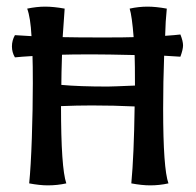

<svg xmlns="http://www.w3.org/2000/svg" viewBox="-20 -553 591 579"><path d="M475 -385Q472 -306 472 -225Q472 -44 488 0Q461 6 433 6Q408 6 376 0Q384 -85 386 -232Q324 -235 257 -235Q212 -235 164 -233Q164 -46 180 0Q153 6 124 6Q100 6 68 0Q73 -49 76 -136.5Q79 -224 79 -302Q79 -360 78 -384Q44 -382 25 -380Q16 -395 16 -413Q16 -431 25 -447L75 -444Q72 -500 62 -527Q91 -533 116 -533Q142 -533 175 -527L169 -441Q210 -440 292 -440Q358 -440 383 -441Q378 -505 371 -527Q398 -533 425 -533Q450 -533 483 -527Q479 -489 478 -445Q508 -447 524 -449Q532 -429 532 -416Q532 -404 524 -382ZM386 -387Q302 -389 259 -389Q192 -389 167 -388Q165 -328 165 -297Q219 -292 305 -292Q318 -292 387 -295Q387 -360 386 -387Z"/></svg>

Font: Mirza
Style: Regular
Weight: 400
Designer: Arabic design by Kourosh Beigpour, Latin design by Eduardo Tunni, engineering by Lasse Fister
Version: Version 1.0010g